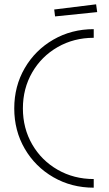

<svg xmlns="http://www.w3.org/2000/svg" viewBox="-20 -855 504 889"><path d="M46 -353Q46 -456 94.5 -539.5Q143 -623 227 -671.5Q311 -720 414 -720V-680Q322 -680 247 -637Q172 -594 129 -519.5Q86 -445 86 -353Q86 -261 129 -186.5Q172 -112 247 -69Q322 -26 414 -26V14Q311 14 227 -34.5Q143 -83 94.5 -166.5Q46 -250 46 -353ZM231 -811 425 -835 430 -799 235 -779Z"/></svg>

Font: Lineal Thin
Style: Regular
Weight: 200
Designer: Created by Frank Adebiaye with contributions from Anton Moglia & Ariel Martín Pérez
Created by Frank ADEBIAYE with FontF
Foundry: Velvetyne Type Foundry
Version: Version 2.000;Glyphs 3.2 (3227)